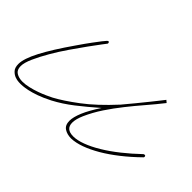

<svg xmlns="http://www.w3.org/2000/svg" viewBox="-102 -531 718 718"><g transform="rotate(45 256.5 -172.0)"><path d="M303.4 5.9Q281.9 5.9 266.9 -3.9Q252 -13.7 252 -36.5Q252 -56 264.3 -85.6Q276.7 -115.2 303.4 -155.6Q262.4 -119.8 225.6 -91.1Q188.8 -62.5 150.4 -42.3Q122.4 -28 100.3 -20.2Q78.1 -12.4 62.2 -9.1Q46.2 -5.9 37.1 -5.2Q28 -4.6 26 -4.6Q25.4 -4.6 16 -4.9Q6.5 -5.2 -4.2 -9.1Q-15 -13 -24.1 -22.8Q-33.2 -32.6 -33.2 -52.1Q-33.2 -80.1 -7.2 -129.9Q18.9 -179.7 69.7 -252.6Q91.1 -283.9 105.5 -303.1Q119.8 -322.3 127.9 -332.7Q136.1 -343.1 139.6 -346.7Q143.2 -350.3 143.9 -350.3Q149.7 -350.3 149.7 -343.8Q149.7 -341.8 148.4 -340.5Q148.4 -340.5 135.7 -323.9Q123 -307.3 104.2 -281.2Q85.3 -255.2 63.2 -223Q41 -190.8 22.5 -158.9Q3.9 -127 -8.8 -98.6Q-21.5 -70.3 -21.5 -52.1Q-21.5 -31.9 -8.1 -23.8Q5.2 -15.6 24.1 -15.6Q39.7 -15.6 57.9 -19.9Q76.2 -24.1 93.4 -30.3Q110.7 -36.5 124.7 -43Q138.7 -49.5 146.5 -53.4Q182.9 -72.9 233.4 -110.7Q283.9 -148.4 344.4 -214.2Q362 -235 381.2 -258.5Q400.4 -281.9 416.3 -301.8Q432.3 -321.6 442.7 -335Q453.1 -348.3 453.1 -348.3L462.2 -340.5Q438.2 -309.9 411.8 -279.3Q385.4 -248.7 360.4 -217.1Q335.3 -185.5 313.5 -152.7Q291.7 -119.8 276 -84.6Q264.3 -57.9 264.3 -39.1Q264.3 -5.2 303.4 -5.2Q324.2 -5.2 351.2 -15.3Q378.3 -25.4 408.5 -43.6Q438.8 -61.8 471.4 -87.6Q503.9 -113.3 536.5 -144.5Q539.1 -145.8 541 -145.8Q546.2 -145.8 546.2 -140Q546.2 -137.4 544.9 -136.1Q511.7 -103.5 478.5 -77.5Q445.3 -51.4 414.1 -33.2Q382.8 -15 354.8 -4.9Q326.8 5.2 303.4 5.9Z"/></g></svg>

Font: League Script
Style: League Script
Weight: 400
Foundry: Haley Fiege
Version: Version 1.001